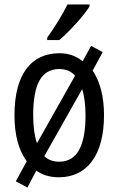

<svg xmlns="http://www.w3.org/2000/svg" viewBox="-20 -786 533 862"><path d="M382 -757V-766H283C261 -721 227 -666 192 -617V-606H246C289 -642 357 -716 382 -757ZM447 -269C447 -353 429 -420 396 -469L441 -552L389 -580L351 -511C322 -535 287 -547 247 -547C118 -547 45 -450 45 -269C45 -181 63 -113 100 -62L51 28L103 56L143 -20C171 0 205 10 244 10C372 10 447 -91 447 -269ZM129 -269C129 -405 164 -476 246 -476C275 -476 299 -467 317 -446L146 -143C135 -174 129 -217 129 -269ZM364 -269C364 -133 327 -60 246 -60C219 -60 196 -68 179 -85L349 -386C358 -357 364 -317 364 -269Z"/></svg>

Font: Noto Sans Condensed
Style: Regular
Weight: 400
Width: 3
Designer: Monotype Design Team
Foundry: Monotype Imaging Inc.
Version: Version 2.013